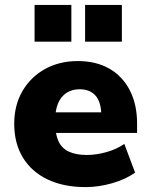

<svg xmlns="http://www.w3.org/2000/svg" viewBox="-20 -752 613 783"><path d="M329 11Q239 11 173.5 -20.5Q108 -52 73 -110Q38 -168 38 -247Q38 -323 71.5 -380.5Q105 -438 163.5 -470.5Q222 -503 297 -503Q372 -503 426 -472Q480 -441 509.5 -383.5Q539 -326 539 -249V-210H187V-294H409L393 -281Q393 -335 370 -361.5Q347 -388 305 -388Q274 -388 251.5 -373.5Q229 -359 217 -331Q205 -303 205 -261V-252Q205 -205 218.5 -176Q232 -147 261 -133.5Q290 -120 334 -120Q372 -120 413.5 -131.5Q455 -143 487 -165L531 -48Q493 -21 438 -5Q383 11 329 11ZM327 -582V-732H477V-582ZM121 -582V-732H271V-582Z"/></svg>

Font: Nunito Sans 12pt Black
Style: Regular
Weight: 900
Designer: Vernon Adams
Foundry: Vernon Adams
Version: Version 3.101;gftools[0.9.27]